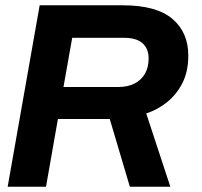

<svg xmlns="http://www.w3.org/2000/svg" viewBox="-20 -706 762 726"><path d="M9 0 130 -686H444Q571 -686 631.5 -635Q692 -584 692 -496Q692 -436 670 -392.5Q648 -349 612 -320Q576 -291 533 -277L624 0H471L395 -256H199L154 0ZM220 -377H426Q464 -377 489.5 -390.5Q515 -404 528.5 -428Q542 -452 542 -485Q542 -522 519 -542.5Q496 -563 449 -563H253Z"/></svg>

Font: Archivo VF Beta
Style: Italic
Weight: 400
Italic angle: -10°
Designer: Hector Gatti
Foundry: Omnibus-Type
Version: Version 1.002